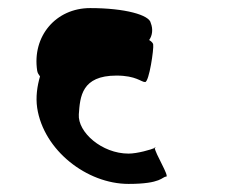

<svg xmlns="http://www.w3.org/2000/svg" viewBox="-20 -694 611 475"><path d="M72 -427C88 -322 195 -239 298 -239C380 -239 381 -257 391 -257C400 -257 363 -316 363 -328C354 -324 320 -314 298 -314C232 -314 172 -367 175 -411C178 -455 182 -507 268 -507C317 -507 329 -491 339 -491C349 -491 361 -574 359 -584C359 -586 356 -591 349 -595C357 -606 359 -622 353 -637C350 -657 289 -674 203 -674C118 -674 59 -604 72 -519C73 -513 76 -509 79 -505C72 -481 68 -454 72 -427ZM363 -328C366 -330 365 -330 363 -330C362 -330 363 -330 363 -328Z"/></svg>

Font: Ampere
Style: SCRevIta
Weight: 400
Version: Version 1